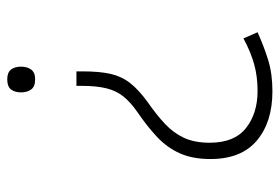

<svg xmlns="http://www.w3.org/2000/svg" viewBox="-141 -623 772 530"><g transform="rotate(90 245.0 -358.0)"><path d="M177 -199Q177 -247 184 -277.5Q191 -308 209.5 -331.5Q228 -355 261 -379Q297 -404 322 -427.5Q347 -451 360.5 -480Q374 -509 374 -551Q374 -619 333.5 -651Q293 -683 231 -683Q191 -683 157 -673.5Q123 -664 86 -644L69 -683Q109 -701 146.5 -712.5Q184 -724 232 -724Q317 -724 368 -681Q419 -638 419 -553Q419 -504 403.5 -469Q388 -434 359 -406.5Q330 -379 289 -351Q263 -333 247 -313.5Q231 -294 224 -266.5Q217 -239 217 -197V-183H177ZM164 -30Q164 -47 172 -58Q180 -69 199 -69Q219 -69 227 -58Q235 -47 235 -30Q235 -13 227 -2.5Q219 8 199 8Q180 8 172 -2.5Q164 -13 164 -30Z"/></g></svg>

Font: Noto Sans Oriya ExtraLight
Style: Regular
Weight: 250
Version: Version 2.003